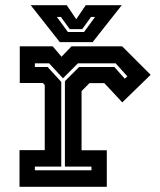

<svg xmlns="http://www.w3.org/2000/svg" viewBox="-20 -718 614 738"><path d="M55 0V-141H152V-391.5L144.5 -399H56V-540H182.5L216.5 -500L255 -540H449.5L559 -430.5L450 -324.5L381 -398.5H324L293.5 -368V-140.5H390.5V0ZM114 -63.5H331.5V-77.5H229.5V-406L284 -460.5H419.5L459.5 -415.5L469.5 -424.5L424.5 -474.5H279.5L222 -417L169 -474.5H114V-460.5H163L215.5 -403V-77.5H114ZM210 -556 98 -698H236.5L273 -644L309.5 -698H448L336 -556ZM241 -595H303L345.5 -653H330L296 -606H248L214 -653H198.5Z"/></svg>

Font: Tourney Thin
Style: Bold
Weight: 700
Version: Version 1.015